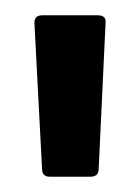

<svg xmlns="http://www.w3.org/2000/svg" viewBox="-20 -715 183 251"><path d="M35 -494 25 -685Q25 -695 35 -695H108Q119 -695 118 -685L109 -494Q109 -484 98 -484H45Q35 -484 35 -494Z"/></svg>

Font: Barlow GEO Medium
Style: Regular
Weight: 500
Designer: Jeremy Tribby
Foundry: Tribby Type
Version: Version 1.408